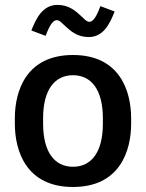

<svg xmlns="http://www.w3.org/2000/svg" viewBox="-20 -739 590 776"><path d="M106.7 -615.8 164.2 -594.2C172.5 -612.5 186.7 -657.5 210 -657.5C220.8 -657.5 230 -645.8 246.7 -630.8C264.2 -615 291.7 -589.2 338.3 -589.2C397.5 -589.2 423.3 -641.7 443.3 -692.5L385.8 -714.2C378.3 -695.8 363.3 -650.8 340.8 -650.8C330 -650.8 320.8 -662.5 304.2 -677.5C286.7 -693.3 259.2 -719.2 212.5 -719.2C153.3 -719.2 126.7 -666.7 106.7 -615.8ZM40 -239.2C40 -127.5 86.7 16.7 275 16.7C463.3 16.7 510 -127.5 510 -239.2V-260.8C510 -372.5 463.3 -516.7 275 -516.7C86.7 -516.7 40 -372.5 40 -260.8ZM275 -65C200 -65 154.2 -125 154.2 -239.2V-260.8C154.2 -375 200 -435 275 -435C350 -435 395.8 -375 395.8 -260.8V-239.2C395.8 -125 350 -65 275 -65Z"/></svg>

Font: Boon SemiBold
Style: Regular
Weight: 600
Designer: Sungsit Sawaiwan
Foundry: FontUni
Version: Version 2.0